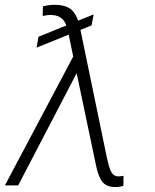

<svg xmlns="http://www.w3.org/2000/svg" viewBox="-20 -757 634 784"><path d="M362.3 -698.2 354 -653.3 129.4 -562.5 137.2 -606.9ZM299.8 -471.2 54.2 0H0L290 -546.9L319.3 -531.2ZM205.6 -737.3Q251.5 -736.8 273.9 -715.3Q296.4 -693.8 306.2 -646L416.5 -112.8Q422.9 -83 429 -66.7Q435.1 -50.3 443.4 -43.7Q451.7 -37.1 463.9 -36.6Q467.8 -37.1 473.4 -37.6Q479 -38.1 484.4 -39.1L483.9 2Q477.5 3.9 469 5.4Q460.4 6.8 451.2 6.8Q429.2 6.8 413.8 -1.2Q398.4 -9.3 388.2 -30.3Q377.9 -51.3 370.1 -90.8L287.1 -486.3L258.3 -626.5Q251 -664.1 234.4 -679.7Q217.8 -695.3 189.5 -695.8Q182.1 -696.3 172.9 -695.1Q163.6 -693.8 154.3 -691.9L155.3 -731Q166 -733.9 179.9 -735.8Q193.8 -737.8 205.6 -737.3Z"/></svg>

Font: Inter 20pt ExtraLight
Style: Italic
Weight: 250
Italic angle: -9.3988°
Version: Version 4.001;git-66647c0bb